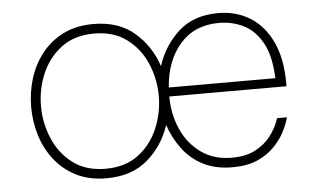

<svg xmlns="http://www.w3.org/2000/svg" viewBox="-44 -606 1127 682"><g transform="rotate(-5 520.0 -265.0)"><path d="M310 10Q249 10 203 -13Q157 -36 126 -75.5Q95 -115 80 -164Q65 -213 65 -265Q65 -317 80 -366Q95 -415 126 -454.5Q157 -494 203 -517Q249 -540 310 -540Q400 -540 456.5 -491.5Q513 -443 537 -370Q560 -442 614 -491Q668 -540 755 -540Q819 -540 868.5 -509.5Q918 -479 946.5 -419Q975 -359 975 -270V-260H557Q557 -197 581 -143Q605 -89 650.5 -56.5Q696 -24 759 -24Q812 -24 846 -43Q880 -62 898.5 -87Q917 -112 924.5 -131Q932 -150 932 -150H967Q967 -150 962 -134Q957 -118 944 -94Q931 -70 907.5 -46Q884 -22 848 -6Q812 10 759 10Q699 10 655 -12.5Q611 -35 582 -74Q553 -113 537 -160Q513 -87 456.5 -38.5Q400 10 310 10ZM310 -24Q380 -24 426.5 -59Q473 -94 496.5 -149.5Q520 -205 520 -265Q520 -326 496.5 -381Q473 -436 426.5 -471Q380 -506 310 -506Q240 -506 193.5 -471Q147 -436 123.5 -381Q100 -326 100 -265Q100 -205 123.5 -149.5Q147 -94 193.5 -59Q240 -24 310 -24ZM558 -292H938Q935 -373 908.5 -419.5Q882 -466 842 -485.5Q802 -505 755 -505Q668 -505 616.5 -446Q565 -387 558 -292Z"/></g></svg>

Font: Be Vietnam Pro Variable Thin
Style: Regular
Weight: 100
Designer: Lam Bao, Tony Le, Vietanh Nguyen
Foundry: Yellow Type Foundry
Version: Version 1.002